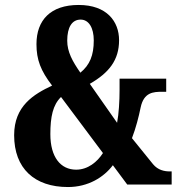

<svg xmlns="http://www.w3.org/2000/svg" viewBox="-20 -744 724 774"><path d="M254 10C336 10 399 -30 435 -78L493 0H672V-53H664C643 -53 617 -58 597 -82L512 -187C528 -229 539 -272 547 -311C560 -372 598 -374 634 -374H650V-427H462V-382C462 -337 459 -285 452 -249L342 -406C420 -451 460 -502 460 -582C460 -657 411 -724 297 -724C184 -724 127 -663 127 -566C127 -503 144 -459 190 -399C116 -364 37 -317 37 -199C37 -65 119 10 254 10ZM304 -451C272 -497 251 -535 251 -580C251 -634 270 -665 305 -665C338 -665 358 -632 358 -581C358 -521 342 -482 304 -451ZM287 -60C224 -60 183 -111 183 -203C183 -273 193 -321 226 -353L395 -127C372 -91 334 -60 287 -60Z"/></svg>

Font: Noto Serif Lao ExtraCondensed ExtraBold
Style: Regular
Weight: 800
Width: 2
Designer: Monotype Design Team
Foundry: Monotype Imaging Inc.
Version: Version 2.003